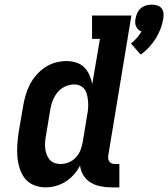

<svg xmlns="http://www.w3.org/2000/svg" viewBox="-20 -802 727 830"><path d="M588 -566 546 -614Q560 -625 571.5 -638Q583 -651 592 -666Q584 -668 578 -674Q572 -680 568.5 -687.5Q565 -695 564.5 -704Q564 -713 566 -722Q568 -734 573.5 -746Q579 -758 589 -766.5Q599 -775 611.5 -778.5Q624 -782 636 -782Q648 -782 659.5 -778.5Q671 -775 678 -766.5Q685 -758 686.5 -746Q688 -734 686 -722Q682 -699 674 -677.5Q666 -656 653.5 -636Q641 -616 624.5 -598Q608 -580 588 -566ZM176 8Q150 8 126 -2Q102 -12 87 -31.5Q72 -51 64.5 -76Q57 -101 55 -126.5Q53 -152 55 -179Q57 -206 61 -233L80 -343Q84 -367 90.5 -390Q97 -413 108.5 -435.5Q120 -458 137 -477.5Q154 -497 175 -511Q196 -525 220 -531.5Q244 -538 268 -538Q290 -538 310 -531.5Q330 -525 344 -511Q358 -497 366.5 -478Q375 -459 379 -439L412 -634H378V-735H548L448 -130Q447 -122 448 -115Q449 -108 453.5 -102.5Q458 -97 464.5 -95Q471 -93 479 -93H496V8H462Q438 8 415 3.5Q392 -1 372.5 -12.5Q353 -24 341 -43.5Q329 -63 326 -86Q315 -65 299 -47Q283 -29 263 -16.5Q243 -4 221 2Q199 8 176 8ZM242 -93Q260 -93 278 -100.5Q296 -108 309 -122.5Q322 -137 328.5 -154.5Q335 -172 338 -190L356 -300Q359 -315 360.5 -329.5Q362 -344 361 -358.5Q360 -373 357.5 -387Q355 -401 348 -412.5Q341 -424 328.5 -430.5Q316 -437 301 -437Q281 -437 261.5 -428Q242 -419 228.5 -402.5Q215 -386 207.5 -366Q200 -346 197 -327L179 -217Q176 -203 175 -188.5Q174 -174 175.5 -160.5Q177 -147 181.5 -134.5Q186 -122 194.5 -112Q203 -102 215.5 -97.5Q228 -93 242 -93Z"/></svg>

Font: Iosevka Curly Slab Extended
Style: Bold Italic
Weight: 700
Width: 7
Italic angle: -9°
Monospace: yes
Designer: Belleve Invis
Foundry: Belleve Invis
Version: Version 11.0.0; ttfautohint (v1.8.3)